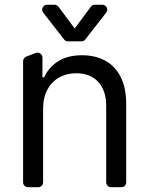

<svg xmlns="http://www.w3.org/2000/svg" viewBox="-20 -784 625 804"><path d="M76.7 -21V-527.3Q76.7 -534.1 80.3 -539.2Q83.8 -544.4 89.8 -546.9L129.3 -562.1Q134.2 -563.6 136.7 -563.6Q145.2 -563.6 151.5 -557.5Q157.7 -551.5 157.7 -542.6V-460.2H164.8Q184.3 -502.5 223 -527Q262.1 -552.6 323.9 -552.6Q379.6 -552.6 420.8 -529.8Q462 -507.8 485.4 -461.6Q508.5 -416.2 508.5 -346.6V-21Q508.5 -12.1 502.5 -6Q496.4 0 487.6 0H445.3Q436.8 0 430.8 -6Q424.7 -12.1 424.7 -21V-340.9Q424.7 -404.8 391.3 -441.1Q358 -477.3 299.7 -477.3Q259.2 -477.3 228 -459.9Q196.4 -442.1 178.6 -409.1Q160.5 -375.7 160.5 -328.1V-21Q160.5 -12.1 154.5 -6Q148.4 0 139.6 0H97.3Q88.8 0 82.7 -6Q76.7 -12.1 76.7 -21ZM208.5 -764.2H177.6Q168.7 -764.2 162.6 -758Q156.6 -751.8 156.6 -743.6Q156.6 -736.5 161.2 -730.8L248.2 -619Q254.3 -610.8 264.6 -610.8H321Q331.3 -610.8 337.4 -619L424.4 -730.8Q429 -736.5 429 -743.6Q429 -751.8 422.9 -758Q416.9 -764.2 408 -764.2H377.1Q366.8 -764.2 360.4 -755.7L292.6 -664.8L225.1 -755.7Q218.8 -764.2 208.5 -764.2Z"/></svg>

Font: DeltaSans
Style: Regular
Weight: 400
Designer: Rasmus Andersson
Foundry: rsms
Version: Version 3.012